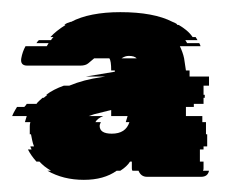

<svg xmlns="http://www.w3.org/2000/svg" viewBox="-23 -725 394 316"><path d="M289 -599H321V-584H312V-569H314V-564H312V-554H296V-549H283V-534H310V-524H316V-504H318V-484H312V-479H306V-459H312V-448Q312 -445 311 -444H321Q319 -434 308 -434H219Q209 -434 205 -444H195Q194 -445 194 -448V-459H191Q186 -451 175 -444H169Q148 -429 115 -429Q81 -429 55 -444H61Q49 -451 42 -459H37Q28 -469 23 -479H29Q27 -483 27 -484H33Q31 -489 30 -494Q29 -499 28 -504H26V-510Q26 -514 26 -517.5Q26 -521 27 -524H18L21 -534H-3Q-1 -539 2 -544L5 -549H17Q20 -552 21 -554H37Q39 -557 42 -559.5Q45 -562 47 -564H49L55 -569H53Q65 -578 82 -584H91Q115 -594 144 -598L150 -599H118L166 -607V-609H160Q160 -625 157 -629H132Q127 -625 122.5 -621Q118 -617 109 -617H22Q10 -617 12 -629Q14 -640 19 -649H54L57 -654H37Q38 -656 41 -659H61Q62 -661 65 -664H60Q69 -674 85 -684H83Q85 -686 87.5 -687Q90 -688 93 -689H94Q109 -697 129.5 -701Q150 -705 175 -705Q230 -705 261 -689Q263 -688 265.5 -687Q268 -686 269 -684H271Q278 -680 284 -675Q290 -670 294 -664H299L302 -659H282L285 -654H305Q307 -650 307 -649H273Q275 -645 277 -639.5Q279 -634 280 -629L283 -609H289ZM177 -629H202Q198 -633 189 -633Q183 -633 177 -629ZM190 -524H184L187 -534H160V-544L132 -537L123 -534H147Q137 -530 134 -524H143Q141 -520 141 -518Q141 -505 161 -505Q184 -505 190 -524Z"/></svg>

Font: Rubik Glitch
Style: Regular
Weight: 400
Designer: Hubert and Fischer, NaN
Foundry: Hubert and Fischer, NaN
Version: Version 2.200